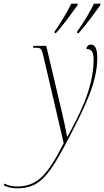

<svg xmlns="http://www.w3.org/2000/svg" viewBox="-154 -786 568 1046"><path d="M267 -615 266 -606H275C316 -651 366 -722 392 -757L394 -766H358C336 -721 301 -662 267 -615ZM144 -615 143 -606H151C192 -650 242 -722 268 -757L270 -766H234C213 -721 177 -662 144 -615ZM-63 240C66 240 114 171 228 -48C306 -199 376 -336 376 -471C376 -525 361 -543 343 -543C327 -543 317 -533 317 -519C340 -519 356 -510 356 -462C356 -302 274 -154 214 -42H211C203 -86 195 -126 184 -172L98 -536H28L26 -526H37C66 -526 72 -524 81 -486L193 -6C102 174 46 230 -64 230C-90 230 -114 223 -129 214L-134 223C-116 234 -87 240 -63 240Z"/></svg>

Font: Noto Serif Display Condensed Thin
Style: Italic
Weight: 100
Width: 3
Italic angle: -12°
Designer: Monotype Design Team
Foundry: Monotype Imaging Inc.
Version: Version 2.009